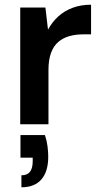

<svg xmlns="http://www.w3.org/2000/svg" viewBox="-20 -528 430 816"><path d="M66 0V-496H173L184 -402Q202 -435 228 -458.5Q254 -482 289 -495Q324 -508 367 -508V-382H334Q302 -382 275 -374.5Q248 -367 228 -350Q208 -333 197 -303.5Q186 -274 186 -231V0ZM71 268V217Q96 217 107.5 202Q119 187 119 157V142H67V46H171Q179 70 182 94Q185 118 185 138Q185 201 156 234.5Q127 268 71 268Z"/></svg>

Font: DM Sans 24pt SemiBold
Style: Regular
Weight: 600
Designer: Colophon Foundry, Jonny Pinhorn
Foundry: Colophon Foundry
Version: Version 4.004;gftools[0.9.30]